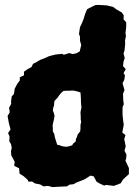

<svg xmlns="http://www.w3.org/2000/svg" viewBox="-20 -742 569 785"><path d="M176 18 158 20 144 12 123 8 111 0 97 1 92 -8 76 -22 60 -32 58 -54 38 -64 40 -81 26 -107 25 -125 28 -137 25 -153 18 -164 19 -184 13 -198 23 -213 16 -240 11 -268 20 -283 17 -301 26 -318 25 -326 28 -348 37 -358 40 -379 51 -400 61 -413V-426L78 -434V-449L94 -460L109 -468L115 -481L129 -488L144 -497L162 -504L182 -513L207 -519L234 -522L241 -518L263 -525L277 -521L292 -524L306 -532L312 -558L307 -576V-592L303 -603L307 -631L314 -645L322 -665L328 -685L336 -704L345 -709L369 -721L382 -722L416 -720L442 -714L457 -703L478 -691L486 -679L485 -663L496 -651V-631L493 -607L495 -595L491 -575L492 -564L489 -535L485 -523L490 -505L485 -490L483 -472L494 -459L485 -443L491 -434L488 -415L481 -402L489 -374L483 -359L484 -333L486 -316L481 -303V-273L483 -253L486 -232L483 -216L480 -200L493 -190L488 -173L494 -144L489 -126L497 -110L496 -95L493 -85L507 -55V-30L498 -22L483 -8L474 7L462 12L445 18L413 14L406 17L385 7L375 1L363 -21L350 -24L326 -9L314 -4L293 4L281 11L264 13L254 20L229 21L195 23ZM249 -142 259 -143 275 -148 280 -156 289 -163 291 -175 294 -181 298 -193 308 -205 309 -217V-231L312 -244L310 -253V-268L309 -283L311 -293L313 -303L312 -312L311 -324V-334L310 -352L309 -364L297 -368L284 -371L276 -372L263 -371H249L239 -370L229 -361L221 -351L215 -342L207 -334L202 -327L201 -311L198 -303L196 -291L200 -280L203 -269L201 -256L198 -243L195 -229L196 -218V-205L202 -194L204 -182L207 -172L210 -162L214 -150L224 -148L235 -144Z"/></svg>

Font: Winky Rough ExtraBold
Style: Regular
Weight: 800
Designer: Simon Atzbach
Foundry: typofactur
Version: Version 1.206; ttfautohint (v1.8.4.7-5d5b)